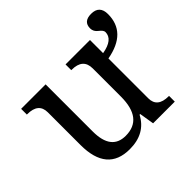

<svg xmlns="http://www.w3.org/2000/svg" viewBox="-153 -806 994 994"><g transform="rotate(-45 344.0 -309.0)"><path d="M526.9 -439.9V-536.1H348.1V-494.1H351.1C405.8 -494.1 433.1 -470.2 433.1 -421.9V-215.8C433.1 -107.9 391.1 -54.2 307.1 -54.2C237.3 -54.2 202.1 -99.6 202.1 -190.9V-536.1H22.9V-494.1H25.9C80.6 -494.1 107.9 -471.2 107.9 -425.8V-186C107.9 -55.7 163.1 9.8 272.9 9.8C349.6 9.8 403.3 -20.5 435.1 -81.1H439.9L453.1 0H611.8V-42H608.9C554.2 -42 526.9 -64.5 526.9 -108.9V-400.9C634.3 -420.4 688 -475.1 688 -564.9C688 -606.9 667.5 -627.9 627 -627.9C588.9 -627.9 569.8 -611.3 569.8 -578.1C569.8 -562 577.1 -548.8 591.3 -538.1C605.5 -527.3 612.8 -517.6 612.8 -508.8C612.8 -472.7 584 -449.7 526.9 -439.9Z"/></g></svg>

Font: The Erased English
Style: Regular
Weight: 400
Designer: Monotype Design team + ligartures altered by 180 Amsterdam
Foundry: Monotype Imaging Inc.
Version: Version 1.030;Glyphs 3.1.2 (3151)